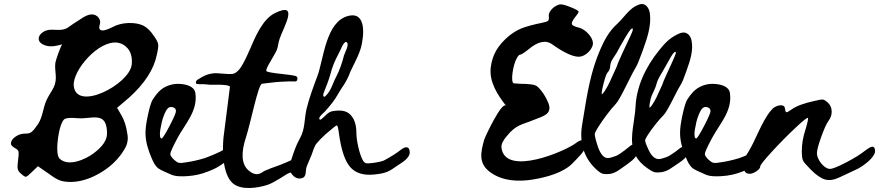

<svg xmlns="http://www.w3.org/2000/svg" viewBox="-20 -857 4327 945"><path d="M312.6 -720.4C278.5 -698.9 237.9 -719 205.1 -706C165 -690.2 152.3 -647.5 207.5 -632.1C233.4 -624.9 260.9 -631.9 286.9 -638.9C280.8 -637.3 254.1 -559.7 252.6 -548.9C246.7 -505.3 265.9 -471.9 244 -426.6C233.8 -405.4 219.1 -386.6 209.4 -365.2C191.2 -325.3 191.6 -285.6 168.1 -247.6C160.3 -236.8 154.2 -228.6 149.9 -222.7C145.5 -216.9 140.9 -212 136 -208.1C131.1 -204.2 126.3 -201.8 121.4 -200.8C116.6 -199.9 110.2 -199.4 102.5 -199.4C85.9 -199.4 70.3 -194.2 55.7 -184C41.1 -173.8 33.8 -162.4 33.8 -149.7C33.8 -142.9 40.7 -135.6 54.3 -127.8C64.1 -122.9 69.7 -117.1 71.1 -110.3C72.6 -103.5 71.9 -89.3 68.9 -68C66 -47.5 65.5 -33.1 67.5 -24.9C69.4 -16.6 75.2 -8.6 85 -0.8C95.7 8.9 103.2 13.5 107.6 13C112 12.6 121.5 5 136.1 -9.6L166.7 -38.8L223.7 0.6C246 17.2 264 27.6 277.7 32C291.3 36.4 308.8 38.6 330.2 38.6C374.9 37.6 420.9 23.8 468.1 -3C515.3 -29.8 553 -63.6 581.2 -104.5C590.9 -119.1 597.5 -130.3 600.9 -138C604.3 -145.8 606.8 -155.1 608.2 -165.8C609.6 -176.5 608.9 -188.6 606 -202.3C601.1 -236.3 591.9 -265 578.3 -288.4L556.4 -326.3L614.7 -375.9C691.6 -445 737.4 -515.5 751.9 -587.6C757.8 -612.9 759.9 -630.2 758.5 -639.4C757 -648.6 750.5 -661.5 738.8 -678.1C723.2 -702.3 705.7 -719.9 686.2 -730.6C665.8 -740.3 641 -744.7 611.8 -743.7C582.6 -742.7 556.4 -735.9 533 -723.3C513.5 -713.6 498.5 -708.2 487.8 -707.2C471.2 -706.3 465.4 -715 470.3 -733.5C475.1 -747.1 473.4 -759.3 465.2 -770C456.9 -780.7 445.4 -786.1 430.9 -786.1C416.2 -786.1 397.3 -777.8 373.9 -761.3C350.6 -746.6 330.1 -733 312.6 -720.4ZM506.7 -199.3C506.7 -167.2 484.3 -134.6 439.6 -101.5C401.6 -73.5 316.6 -33.6 272.7 -76.7C247.6 -101.3 270.1 -256.6 298.7 -271.6C309 -276.9 330.1 -278.2 362.2 -275.2C409.3 -271 459.5 -291 486.6 -267.3C499.2 -256.3 506.7 -235.9 506.7 -199.3ZM609 -618.2C627.1 -596.9 631.4 -566.8 628.3 -539.1C617.4 -441.3 354.9 -305.5 343 -435C336.2 -509.4 465 -661 559.3 -646.9C577.6 -644.2 594.6 -635.2 609 -618.2Z M1079.5 -119.7C1068.1 -110.5 1006.2 -84.7 984.4 -77.7C952.6 -68.4 923.2 -61.8 896 -58C879 -54.9 867.2 -54.1 860.6 -55.7C854 -57.2 846.4 -61.8 837.9 -69.6C824.7 -82 818.2 -91.7 818.2 -98.7C818.2 -107.2 829.8 -133.1 853 -176.6C891.4 -248.1 954.8 -311.5 941.5 -399.5C936.5 -432.8 896.1 -441.6 868.1 -443.9C828.5 -447.1 788.9 -433.9 760.8 -405.1C751 -395 742.9 -383.4 734.8 -371.8C720.4 -351.2 713.6 -314.1 707.7 -289.3C700 -253.6 696.1 -224.8 696.1 -202.7C696.1 -159.3 709.8 -116.8 726.6 -78.1C734.8 -58.9 744 -38.8 761.2 -27C777.2 -16.2 799.8 -8.6 817.3 0.2C842.2 12.6 873.1 11.5 900.1 10C936.7 7.9 970.9 0.3 1002.7 -12.5C1002.7 -12.5 1021.8 -20.1 1025.9 -22C1039.1 -27.4 1051.9 -34.4 1064.3 -42.9C1084.2 -56.6 1123 -77.9 1122.7 -106.5C1122.4 -137.6 1102.5 -137.3 1079.5 -119.7ZM775.2 -175.4C771.3 -175.4 768.7 -179.4 767.6 -187.6C766.5 -195.7 766.8 -205.8 768.8 -217.8C770.7 -229.8 773.2 -242.4 776.3 -255.6C779.4 -268.7 783.5 -281.5 788.6 -293.9C793.6 -306.3 798.8 -315.6 804.3 -321.8C810.5 -329.5 819 -332.1 829.8 -329.4C840.7 -326.7 846.1 -320.2 846.1 -310.2C846.1 -301.7 835.5 -277.1 814.2 -236.4C792.8 -195.7 779.8 -175.4 775.2 -175.4Z M1461 -94.6C1435.8 -78.5 1402.1 -62.2 1359.8 -45.7C1353.6 -43.2 1275.8 -17.1 1270.3 -8.4C1261.1 -2.9 1252.3 0.2 1244.2 0.3C1231 0.5 1216.9 -6.1 1202 -19.4C1168.5 -49.5 1165 -104.4 1191.5 -184.2C1213.5 -251.2 1250.7 -442.2 1269.7 -444.9C1280.7 -446 1294.5 -447.7 1311.2 -449.8C1327.7 -451.9 1343.9 -453.5 1359.6 -454.5C1375.3 -455.6 1389.4 -456.2 1401.9 -456.4C1414.3 -456.7 1422.5 -456.6 1426.4 -456.2C1437.1 -454.2 1443 -458.3 1444 -468.3C1444.9 -476 1441.5 -481 1434 -483.4C1426.4 -485.8 1405.3 -488.8 1370.6 -492.5C1320.5 -497.9 1294.2 -502.7 1291.5 -506.8C1288.7 -510.3 1292.2 -520.8 1301.9 -538.5C1311.5 -555.4 1322.1 -573.7 1333.5 -593.5C1341.2 -606.7 1346.1 -619.9 1348.3 -632.9C1350.4 -645.9 1353.2 -657.3 1356.6 -667.1C1377.3 -726.7 1452.9 -850.9 1333.8 -792.9C1271.1 -762.3 1235.1 -672.3 1209.3 -612.6C1185.5 -557.5 1166.6 -523.3 1152.8 -510C1143.1 -500.1 1133.6 -494.5 1124.1 -493.2C1114.6 -491.9 1090.1 -492.9 1050.7 -496.4C996.6 -499.9 962.1 -468.8 954 -465.8C946.5 -461.9 943.3 -455.8 944.4 -447.5C945.5 -439.3 979.3 -444 990 -442.1C1000.7 -440.2 1019 -439.4 1044.7 -439.8C1055.6 -440.1 1066.3 -440 1076.7 -439.3C1089.5 -438.4 1101.8 -437.6 1111.9 -431.5C1112.5 -431.1 1080.9 -190.3 1080 -180.2C1074 -119 1074.6 -0.7 1124.9 44.3C1166.4 81.4 1249.2 68.6 1297.1 52.7C1331.7 41.3 1391.9 -1.3 1397.3 -3.1C1411.1 -7.1 1424.5 -12.7 1437.7 -19.8C1459 -31.4 1499.8 -48.4 1502.5 -76.9C1505.5 -107.8 1485.7 -109.7 1461 -94.6Z M1953.5 -120.2C1932.3 -103.2 1903.7 -85.3 1868.5 -66.5C1855 -61.7 1837.7 -57.8 1816.5 -55.1C1798.7 -52.7 1786.9 -52.4 1781.1 -53.9C1775.2 -55.4 1770 -60.5 1765.4 -69C1757.6 -83 1750.4 -104.1 1743.8 -132.4C1737.2 -160.6 1734 -185.3 1734 -206.2C1734 -229.4 1729.7 -250.4 1721.2 -269C1711.9 -286.8 1700.3 -299 1686.3 -305.6C1672.4 -312.2 1654.1 -314.3 1631.7 -312C1627 -311.2 1623 -310.7 1619.5 -310.3C1594.1 -307.4 1580.9 -284.5 1560.5 -269.7C1559.5 -268.9 1558.3 -268.2 1557 -268C1553.2 -267.4 1550.5 -272.3 1551.5 -276C1554.8 -287.9 1571.6 -299.7 1579.6 -308.6C1592.2 -322.5 1604.2 -336.7 1615.7 -351.4C1637.4 -378.9 1652.7 -412.4 1673.5 -441C1686.7 -462 1696.8 -482.5 1703.7 -502.6C1708.4 -512.7 1717.1 -530.7 1729.9 -556.7C1742.7 -582.7 1751.8 -605.3 1757.2 -624.7C1769.9 -673.8 1787.3 -802.1 1693.8 -778.6C1582.7 -750.6 1573 -564.2 1542 -482.1C1522.7 -430.9 1502.3 -376.1 1489.2 -322.9C1477.3 -274.5 1482.6 -223.4 1457.1 -177.9C1435.8 -139.9 1427.1 -110.5 1413.7 -70.8C1412.6 -67.3 1411.2 -64 1409.7 -60.9C1403.5 -45.4 1400.5 -34.7 1401 -28.9C1401.3 -23.1 1405.8 -14.4 1414.3 -2.7C1427.5 15.9 1443 23.8 1460.8 21.1C1493.4 16.1 1480.6 -16.6 1490.2 -39.3C1494.2 -48.8 1498.2 -58.4 1502.2 -67.9C1505.9 -76.6 1509.5 -85.3 1513.2 -93.9C1520.7 -111.9 1526.5 -139.3 1540.4 -153.2C1548.6 -163.7 1562.3 -177.8 1581.7 -195.7C1615.8 -225.1 1634.4 -239.8 1637.5 -239.8C1641.4 -239.8 1644.9 -227.1 1648 -201.5C1658.8 -120.9 1677.2 -65.5 1703.2 -35.3C1729.1 -5 1768.8 7.4 1822.3 1.9C1840 0.1 1857.5 -2.3 1874.6 -7.4C1892.7 -12.8 1907.4 -21.9 1922.7 -32.9C1925.8 -35.2 1930.2 -37.8 1934.2 -40.8C1935.5 -41.7 1936.9 -42.4 1938.3 -43.3C1958.2 -57.1 1996.9 -78.3 1996.6 -107C1996.4 -138.1 1976.4 -137.9 1953.5 -120.2ZM1649.6 -598.8C1652.3 -604.2 1654.9 -609.5 1657.4 -615C1661.8 -624.9 1666.3 -636.1 1673.6 -644.4C1679 -650.6 1683.4 -652.1 1686.9 -649C1700.7 -636.8 1676.7 -597.9 1673 -583.7C1663.9 -548 1652 -511.8 1634.7 -479.2C1616.9 -445.9 1611 -412.8 1582.6 -384.6C1571.4 -373.5 1569.1 -389 1572.4 -397.8C1584.5 -430.4 1597.9 -459.8 1606.7 -493.7C1613.4 -519.5 1622.7 -544.8 1634.4 -568.8C1639.3 -579 1644.6 -588.9 1649.6 -598.8ZM1557.3 -267.7Z M2887.8 -674.9C2880.7 -686.2 2871.8 -696 2861 -704.5C2850.2 -712.9 2839.2 -718.6 2827.9 -721.4C2808.2 -726.1 2797.1 -731.5 2794.8 -737.6C2792.4 -743.7 2796.9 -754.3 2808.2 -769.3C2821.3 -785.3 2827.9 -795.1 2827.9 -798.9C2827.9 -803.6 2815.7 -810.9 2791.3 -820.7C2766.8 -830.6 2749.9 -835.5 2740.5 -835.5C2735.8 -835.5 2731.2 -834.6 2726.4 -832.7C2721.7 -830.8 2717 -828.5 2712.4 -825.7C2707.7 -822.8 2703.2 -819.3 2699 -815.1C2694.8 -810.9 2691.2 -806.7 2688.4 -802.4C2685.6 -798.2 2683.5 -793.7 2682.1 -789.1C2680.7 -784.4 2680.4 -779.7 2681.4 -775C2682.3 -764.6 2680.9 -757.8 2677.2 -754.5C2673.4 -751.2 2664.5 -748.2 2650.4 -745.4C2604.4 -736 2570.3 -726.8 2548.3 -717.9C2526.2 -709 2505.3 -696.6 2485.6 -680.6C2458.4 -658.1 2437.4 -634.3 2422.9 -609.5C2408.3 -584.5 2399.2 -556.4 2395.4 -525C2387 -454 2428.4 -390.7 2471 -336C2450.8 -361.9 2367 -183.1 2363.1 -169.2C2346 -107.1 2332.4 -51.9 2395.6 -7.4C2455.5 35 2533.9 38.1 2603.9 26.4C2667.9 15.8 2755.5 -6.8 2800.8 -56.2C2817.9 -74.9 2862.7 -114 2862.4 -140C2862.1 -173.2 2840.8 -173 2816.3 -154.1C2765.9 -113.7 2467.7 14.1 2448.3 -129C2445.5 -149.5 2459.1 -168.1 2471.9 -184.2C2521.1 -246.3 2549.7 -242.4 2610.6 -268.2C2648.3 -284.2 2702.2 -293.2 2678.6 -351C2668.3 -375.4 2656.1 -396 2642 -412.9C2635.4 -421.4 2629.3 -427.7 2623.7 -432C2618.1 -436.2 2611 -439 2602.6 -440.4C2594.1 -441.8 2582.4 -443 2567.3 -444C2559.8 -444 2551.1 -444.2 2541.3 -444.6C2531.4 -445.1 2523.9 -445.6 2518.7 -446.1C2513.6 -446.5 2510.5 -446.8 2509.6 -446.8C2504.9 -447.7 2502.1 -453.1 2501.2 -463C2500.2 -472.8 2500.6 -484.5 2502.6 -498.2C2504.4 -511.8 2507.2 -525.4 2511 -539.1C2514.8 -552.7 2519.5 -564.2 2525.1 -573.5C2530.7 -582.9 2535.4 -587.6 2539.2 -587.6C2544.8 -587.6 2558.4 -596.1 2580 -613C2627 -653.3 2666.4 -661.8 2698.4 -638.3C2755.6 -597.9 2798.9 -577.8 2828 -577.8C2838.3 -577.8 2848.9 -581 2859.7 -587.6C2870.5 -594.2 2879.6 -602.9 2887.1 -613.7C2894.6 -624.5 2898.4 -634.6 2898.4 -644C2898.3 -653.3 2894.8 -663.6 2887.8 -674.9Z M3354.8 -134.7C3346.7 -138.6 3335.7 -135 3322.9 -124.6C3310.4 -114.5 3297.3 -105 3283.9 -96.5L3281 -94.6C3274.4 -90.4 3268.2 -86.3 3261.1 -84.2C3257.9 -83.2 3254.5 -82 3251.1 -80.8C3241.4 -77.5 3231.4 -74 3222.2 -74C3203.9 -74 3187.5 -88.5 3173.4 -117.1C3158.3 -148.6 3155.2 -160.9 3155.1 -166.3C3155 -167.1 3155.1 -172.2 3169.2 -193.9C3180 -210.5 3192.6 -227.9 3206.7 -245.5C3220.8 -263.4 3234 -278.5 3246 -290.4C3254.8 -299 3269.7 -324 3291.4 -367C3312.3 -408.8 3325.3 -433 3329.9 -439.1C3336.6 -449.2 3345.5 -470.1 3356.2 -501.2L3360.4 -513.2C3376.4 -558.8 3394.4 -610.5 3383.1 -660.1C3379 -678.4 3366.9 -692.5 3352.4 -696.1C3338.2 -699.5 3324.1 -693.1 3310.9 -686.3C3272.1 -666.4 3252.6 -644.4 3225.1 -610.7C3153.3 -522.4 3112.8 -426.6 3108.1 -333.5C3106.7 -307.3 3102.8 -281.5 3099.1 -256.5C3093.3 -217.3 3087.7 -180.2 3092.2 -144.9C3087.3 -142.8 3082.1 -139.5 3076.9 -134.9C3062.9 -123 3049.1 -112.5 3034.5 -102.7L3031.1 -100.4C3024.1 -95.7 3017.6 -91.3 3010.3 -89.1C3006.9 -88.1 3003.4 -86.9 2999.9 -85.6C2989.7 -82.1 2978.9 -78.4 2969.7 -79C2951 -80.1 2935.2 -99.1 2922.6 -135.2C2912.1 -167.5 2906.9 -188.2 2907.5 -197.3C2907.4 -199.2 2908.8 -206.5 2924.2 -231.3C2936.8 -251.4 2951.1 -271.9 2966.7 -292.5C2983 -314.1 2997.7 -331.8 3010.6 -345.3C3020.3 -355.3 3037.4 -385.1 3062.7 -436.4C3093.5 -498.5 3104.1 -517.5 3107.7 -522.6C3115.4 -534.6 3126 -559.6 3139.3 -597.1L3144.5 -611.6C3164.2 -666.5 3186.5 -728.6 3178.7 -789.8C3175.9 -812.2 3164.6 -830.1 3149.9 -835.3C3135.5 -840.4 3121 -833.7 3106.2 -825.8C3085.7 -814.8 3066.5 -793 3048.1 -771.8C3037 -759.3 3026.7 -747.4 3016.3 -738.1C2976.5 -702.5 2952.5 -654.8 2934.3 -612.9C2887.9 -506.7 2870.3 -397.7 2851.6 -282.4C2849.3 -268.3 2847 -254.1 2844.7 -239.9C2831.1 -157.2 2853.9 -82.2 2909 -28.8C2923.1 -15.1 2934.5 -6.5 2942.7 -3.2C2948.1 -1.1 2955.1 0 2964 0C2968.6 0 2973.7 -0.3 2979.3 -0.8C3000.1 -3 3018.2 -13.8 3029.8 -22.4C3035.1 -26.4 3040.6 -30.1 3046.1 -33.8C3052 -37.8 3057.9 -41.7 3063.5 -46.1C3065.7 -47.8 3068.2 -49.5 3070.8 -51.5C3083.3 -60.6 3099.9 -72.8 3110.2 -88.3C3122.6 -66.1 3141.1 -46.6 3166.5 -28.9C3181.4 -18.3 3192.5 -12 3200.6 -9.8C3208.7 -7.5 3220.2 -7.4 3235.9 -9.6C3255.9 -12.3 3272.8 -22 3283.5 -29.5C3288.4 -33 3293.4 -36.3 3298.5 -39.5C3304 -43 3309.5 -46.6 3314.8 -50.4C3317 -52 3319.4 -53.6 3321.9 -55.4C3340.5 -68.2 3365.9 -85.8 3365.6 -109.9C3365.5 -123 3361.9 -131.3 3354.8 -134.7ZM3182 -368.5C3185.1 -381.7 3190.8 -393.9 3196.4 -405.6C3201.7 -416.9 3207.2 -428.6 3210.4 -441.3C3215.8 -462.9 3226.3 -480.1 3237.3 -498.4C3242.5 -506.9 3247.8 -515.6 3252.6 -524.9L3254.2 -527.9C3277.4 -569.9 3291.2 -593 3295.4 -596.5C3302.7 -602.9 3305.1 -602.3 3305.1 -602.3C3305.1 -602.3 3306.5 -601.2 3306.5 -595.4C3306 -588.3 3275.8 -523.5 3264.2 -498.5C3243.3 -452.6 3243.3 -451 3243.3 -449.8C3243.1 -448.1 3240 -439.5 3222 -401.7C3215 -385.1 3207.8 -370.4 3200.6 -358C3193.5 -345.8 3187.4 -336.9 3182.5 -331.3C3179.6 -328.1 3177.9 -327 3177.1 -326.5C3176.2 -328.8 3174.8 -337.4 3182 -368.5ZM2950.3 -444.6C2960.8 -485.9 2967.3 -497 2970.3 -499.9C2978.1 -507.6 2982.5 -518.5 2983.4 -532.1C2984.1 -544.8 2989.1 -557.9 2998.2 -570.9C3009.3 -586.3 3021.2 -606.5 3034.5 -632.6C3044.8 -651.7 3076.5 -705.1 3083.2 -711.3C3090 -717.6 3092.7 -717.8 3093.2 -717.8C3093.3 -717.8 3093.3 -717.8 3093.3 -717.8C3093.3 -717.8 3094.9 -716.4 3094.4 -708.3C3094 -702.8 3074.9 -662.5 3060.9 -633.1C3054.8 -620.4 3049 -608.1 3044.5 -598.3C3019.6 -543.1 3019.6 -541.6 3019.5 -540.1C3019.2 -537.9 3014.6 -525.9 2994 -482C2985.5 -461.9 2977 -444.3 2968.7 -429.5C2960.7 -415.3 2953.7 -404.6 2947.9 -397.7C2944.9 -394.2 2943.1 -392.8 2942.1 -392.1C2941 -395.8 2940.6 -407.3 2950.3 -444.6Z M3710.5 -119.7C3699.1 -110.5 3637.2 -84.7 3615.4 -77.7C3583.6 -68.4 3554.2 -61.8 3527 -58C3510 -54.9 3498.2 -54.1 3491.6 -55.7C3485 -57.2 3477.4 -61.8 3468.9 -69.6C3455.7 -82 3449.2 -91.7 3449.2 -98.7C3449.2 -107.2 3460.8 -133.1 3484 -176.6C3522.4 -248.1 3585.8 -311.5 3572.5 -399.5C3567.5 -432.8 3527.1 -441.6 3499.1 -443.9C3459.5 -447.1 3419.9 -433.9 3391.8 -405.1C3382 -395 3373.9 -383.4 3365.8 -371.8C3351.4 -351.2 3344.6 -314.1 3338.7 -289.3C3331 -253.6 3327.1 -224.8 3327.1 -202.7C3327.1 -159.3 3340.8 -116.8 3357.6 -78.1C3365.8 -58.9 3375 -38.8 3392.2 -27C3408.2 -16.2 3430.8 -8.6 3448.3 0.2C3473.2 12.6 3504.1 11.5 3531.1 10C3567.7 7.9 3601.9 0.3 3633.7 -12.5C3633.7 -12.5 3652.8 -20.1 3656.9 -22C3670.1 -27.4 3682.9 -34.4 3695.3 -42.9C3715.2 -56.6 3754 -77.9 3753.7 -106.5C3753.4 -137.6 3733.5 -137.3 3710.5 -119.7ZM3406.2 -175.4C3402.3 -175.4 3399.7 -179.4 3398.6 -187.6C3397.5 -195.7 3397.8 -205.8 3399.8 -217.8C3401.7 -229.8 3404.2 -242.4 3407.3 -255.6C3410.4 -268.7 3414.5 -281.5 3419.6 -293.9C3424.6 -306.3 3429.8 -315.6 3435.3 -321.8C3441.5 -329.5 3450 -332.1 3460.8 -329.4C3471.7 -326.7 3477.1 -320.2 3477.1 -310.2C3477.1 -301.7 3466.5 -277.1 3445.2 -236.4C3423.8 -195.7 3410.8 -175.4 3406.2 -175.4Z M3662.6 -108.2C3647.8 -85.7 3639.1 -70 3636.4 -61.1C3633.7 -52.2 3634.3 -41.9 3638.2 -30.3C3642.8 -13.2 3651 -3.9 3662.6 -2.4C3670.3 -0.8 3678.9 -2 3688.2 -5.9C3697.5 -9.8 3705.4 -14.8 3712 -21C3718.6 -27.2 3721.9 -33 3721.9 -38.4C3721.9 -44.6 3740.6 -68.3 3778.2 -109.3C3815.8 -150.4 3854.2 -189.3 3893.3 -226.2C3932.4 -263 3953.6 -279.8 3956.7 -276.7C3959 -273.6 3954.7 -253.9 3943.9 -217.5C3932.3 -181.8 3926.4 -147.3 3926.4 -114C3926.4 -90.8 3928.4 -75.1 3932.3 -66.9C3936.1 -58.8 3948.9 -43.8 3970.6 -22.2C3997.7 4.9 4021.3 21.2 4041.5 26.6C4061.7 32.1 4084.9 28.6 4111.3 16.2C4126 9.2 4150.8 -2.4 4185.7 -18.7C4198.8 -24.1 4211.6 -31.1 4224 -39.6C4236.4 -48.2 4247.3 -56.7 4256.6 -65.2C4265.9 -73.8 4273.2 -82.1 4278.6 -90.2C4284.1 -98.4 4286.8 -105.5 4286.8 -111.7C4286.8 -126.4 4283.1 -134.2 4275.7 -135C4268.3 -135.7 4256.1 -129.5 4239.1 -116.4C4215.8 -97.8 4184.1 -78 4143.8 -57.1C4103.5 -36.1 4077.1 -25.7 4064.7 -25.7C4056.2 -25.7 4046.9 -29.8 4036.8 -37.9C4026.8 -46 4018.2 -56.3 4011.3 -68.7C4004.3 -81.1 4000.8 -92.3 4000.8 -102.4C4000.8 -117.1 4007.8 -143.8 4021.7 -182.6C4035.7 -221.3 4047.3 -247.3 4056.6 -260.5C4068.2 -275.2 4073.8 -291.3 4073.5 -308.7C4073.1 -326.2 4066.7 -340.7 4054.3 -352.3C4045 -360.8 4037.2 -365.7 4031.1 -366.8C4024.8 -368 4011.3 -365.9 3990.4 -360.5C3938.4 -349.6 3900.5 -335.6 3876.5 -318.6C3862.8 -308.7 3854.1 -304 3850.5 -304.6C3842.6 -305.8 3846.5 -329.5 3837.7 -335.1C3821.8 -345.4 3793 -332.9 3781.7 -321C3778.8 -317.9 3775.9 -314.7 3773.1 -311.3C3727.7 -256.4 3699.8 -167.8 3662.6 -108.2Z"/></svg>

Font: Beth Ellen
Style: Regular
Weight: 400
Version: Version 1.015;Fontself Maker 2.1.2